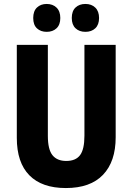

<svg xmlns="http://www.w3.org/2000/svg" viewBox="-20 -941 669 971"><path d="M565 -247Q565 -124 501 -57Q437 10 313 10Q192 10 128.5 -54.5Q65 -119 65 -244V-714H222V-254Q222 -185 245.5 -156Q269 -127 315 -127Q363 -127 385 -156.5Q407 -186 407 -255V-714H565ZM148 -850Q148 -885 167 -903Q186 -921 216 -921Q247 -921 266 -902.5Q285 -884 285 -850Q285 -816 266 -798Q247 -780 216 -780Q186 -780 167 -797.5Q148 -815 148 -850ZM343 -850Q343 -885 362 -903Q381 -921 412 -921Q443 -921 462 -902.5Q481 -884 481 -850Q481 -816 462 -798Q443 -780 412 -780Q381 -780 362 -798Q343 -816 343 -850Z"/></svg>

Font: Noto Sans Arabic UI Cn XBd
Style: Regular
Weight: 800
Width: 3
Designer: Monotype Design Team, Nadine Chahine and Nizar Qandah
Foundry: Monotype Imaging Inc.
Version: Version 2.010; ttfautohint (v1.8.4.7-5d5b)